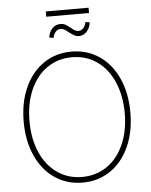

<svg xmlns="http://www.w3.org/2000/svg" viewBox="-62 -1001 832 1061"><g transform="rotate(-5 354.0 -470.0)"><path d="M353.5 9.8Q266.6 9.8 199.5 -35.9Q132.3 -81.5 95 -164.1Q57.6 -246.6 57.6 -353.5Q57.6 -460.4 95 -543Q132.3 -625.5 199.7 -671.1Q267.1 -716.8 353.5 -716.8Q440.4 -716.8 507.6 -671.4Q574.7 -626 612.1 -543.5Q649.4 -460.9 649.4 -353.5Q649.4 -246.6 612.1 -164.1Q574.7 -81.5 507.6 -35.9Q440.4 9.8 353.5 9.8ZM353.5 -685.5Q276.4 -685.5 216.6 -644.5Q156.7 -603.5 123.3 -528.1Q89.8 -452.6 89.8 -353.5Q89.8 -255.4 123 -179.9Q156.2 -104.5 216.1 -63Q275.9 -21.5 353.5 -21.5Q431.2 -21.5 491.2 -62.7Q551.3 -104 584.7 -179.4Q618.2 -254.9 618.2 -353.5Q617.7 -452.1 584.2 -527.6Q550.8 -603 491 -644.3Q431.2 -685.5 353.5 -685.5ZM405.3 -798.8Q389.2 -798.8 378.4 -804.7Q367.7 -810.5 349.6 -824.2Q335 -835.9 325.7 -841.3Q316.4 -846.7 304.7 -846.7Q288.6 -846.7 277.1 -833.3Q265.6 -819.8 262.7 -800.8L239.3 -804.7Q242.2 -833.5 260.5 -853.8Q278.8 -874 305.7 -874Q322.3 -874 334 -867.7Q345.7 -861.3 362.3 -847.7Q374.5 -837.4 383.3 -832.3Q392.1 -827.1 403.3 -827.1Q419.4 -827.1 430.9 -840.3Q442.4 -853.5 445.3 -873L468.8 -869.1Q465.8 -839.8 448 -819.6Q430.2 -799.3 405.3 -798.8ZM469.7 -920.9H232.4V-950.2H469.7Z"/></g></svg>

Font: Pretendard Std Thin
Style: Regular
Weight: 100
Designer: Base glyphs from Inter by Rasmus Andersson; Hangeul glyphs from Noto Sans CJK(Source Han Sans) by Jang Soo-young and Kan
Foundry: Kil Hyung-jin
Version: Version 1.309